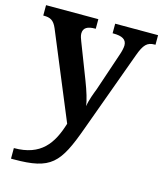

<svg xmlns="http://www.w3.org/2000/svg" viewBox="-115 -622 804 947"><g transform="rotate(15 287.0 -148.0)"><path d="M31 186V240H45C235 240 273 196 343 2L494 -412C515 -470 532 -487 570 -487H574V-536H355V-487H359C403 -487 427 -475 427 -444C427 -432 422 -411 417 -397L351 -201C343 -180 326 -138 322 -106C318 -135 305 -178 286 -227L216 -408C211 -420 206 -435 206 -446C206 -476 228 -487 266 -487H269V-536H2V-483H5C37 -483 56 -475 72 -437L254 2C221 110 169 186 31 186Z"/></g></svg>

Font: Noto Serif SemiBold
Style: Regular
Weight: 600
Designer: Monotype Design Team
Foundry: Monotype Imaging Inc.
Version: Version 2.013